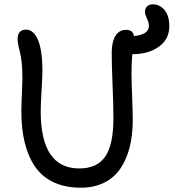

<svg xmlns="http://www.w3.org/2000/svg" viewBox="-20 -849 798 882"><path d="M351.1 13.2Q279.8 13.2 226.8 -11.5Q173.8 -36.1 141.6 -82.8Q109.4 -129.4 93.8 -192.9Q78.1 -256.3 78.1 -337.9Q78.1 -367.2 80.6 -419.2Q83 -471.2 83 -487.8Q83 -529.8 79.6 -561.3Q76.2 -592.8 72 -607.7Q67.9 -622.6 64.5 -638.9Q61 -655.3 61 -669.9Q61 -712.9 101.1 -712.9Q115.7 -712.9 128.4 -702.9Q141.1 -692.9 151.9 -671.6Q162.6 -650.4 168.7 -612.3Q174.8 -574.2 174.8 -522.9Q174.8 -496.1 170.9 -431.6Q167 -367.2 167 -337.9Q167 -75.2 344.2 -75.2Q426.3 -75.2 463.6 -130.1Q501 -185.1 501 -305.2Q501 -366.7 497.1 -458.7Q493.2 -550.8 493.2 -606.9Q493.2 -656.2 510.3 -684.1Q527.3 -711.9 559.1 -711.9Q591.3 -711.9 595.2 -683.1Q664.1 -690.4 664.1 -730Q664.1 -744.6 655 -763.9Q646 -783.2 646 -793.9Q646 -810.1 655.5 -819.6Q665 -829.1 682.1 -829.1Q714.8 -829.1 736.3 -802.2Q757.8 -775.4 757.8 -729Q757.8 -668.9 710 -634.5Q662.1 -600.1 587.9 -600.1Q584 -558.1 584 -513.2Q584 -478.5 586.9 -407.2Q589.8 -335.9 589.8 -297.9Q589.8 -228 575.4 -171.6Q561 -115.2 532.2 -73.5Q503.4 -31.7 457.3 -9.3Q411.1 13.2 351.1 13.2Z"/></svg>

Font: Shantell Sans Normal
Style: Regular
Weight: 400
Designer: Stephen Nixon, Anya Danilova, Shantell Martin
Foundry: Arrow Type
Version: Version 1.006;[559af2be0]